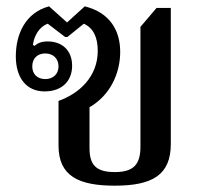

<svg xmlns="http://www.w3.org/2000/svg" viewBox="-20 -577 649 607"><path d="M343 10C462 10 520 -24 520 -122V-552H475L424 -492V-113C424 -56 401 -33 343 -33C283 -33 263 -56 263 -109V-238C329 -276 360 -346 360 -413C360 -480 328 -537 248 -557L192 -506L135 -557C61 -537 30 -470 30 -399C30 -329 65 -288 121 -288C178 -288 208 -323 208 -369C208 -418 176 -446 131 -446C111 -446 100 -441 89 -432L84 -435C88 -465 105 -493 131 -502L186 -460H193L245 -502C276 -488 289 -458 289 -416C289 -334 230 -281 165 -258V-117C165 -20 229 10 343 10ZM123 -327C98 -327 82 -343 82 -367C82 -392 98 -408 123 -408C148 -408 165 -392 165 -367C165 -343 148 -327 123 -327Z"/></svg>

Font: Noto Serif Thai Medium
Style: Regular
Weight: 500
Designer: Monotype Design Team
Foundry: Monotype Imaging Inc.
Version: Version 1.901;PS 001.901;hotconv 1.0.88;makeotf.lib2.5.64775